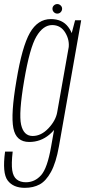

<svg xmlns="http://www.w3.org/2000/svg" viewBox="-53 -696 420 946"><path d="M69.5 229.5Q111 229.5 142.2 212.8Q173.5 196 198.2 151Q223 106 237.5 24.5L347 -596H317L292.5 -503L199 25.5Q180.5 132.5 149.5 167.2Q118.5 202 74.5 202Q47 202 29.5 188.2Q12 174.5 7.2 142.8Q2.5 111 9.5 51H-28Q-42.5 157 -15.2 193.2Q12 229.5 69.5 229.5ZM91 3.5Q147 3.5 190 -32.5Q233 -68.5 241 -113.5L229 -144Q222 -102.5 186 -64.2Q150 -26 108 -26Q63.5 -26 51 -81.8Q38.5 -137.5 66 -299Q93.5 -461.5 126.8 -517Q160 -572.5 204 -572.5Q246.5 -572.5 269 -534.5Q291.5 -496.5 284.5 -455.5L305.5 -483Q312.5 -524 283.2 -563Q254 -602 197.5 -602Q133 -602 94.2 -534Q55.5 -466 28 -299Q-0.5 -133 12.8 -64.8Q26 3.5 91 3.5ZM229 -629Q239.5 -629 246.2 -636.2Q253 -643.5 253 -653Q253 -662.5 245.8 -669.2Q238.5 -676 229.5 -676Q219.5 -676 212.5 -669.2Q205.5 -662.5 205.5 -653Q205.5 -643 212.5 -636Q219.5 -629 229 -629Z"/></svg>

Font: Anybody Condensed ExtraLight
Style: Italic
Weight: 250
Width: 3
Italic angle: -10°
Version: Version 1.113;gftools[0.9.25]